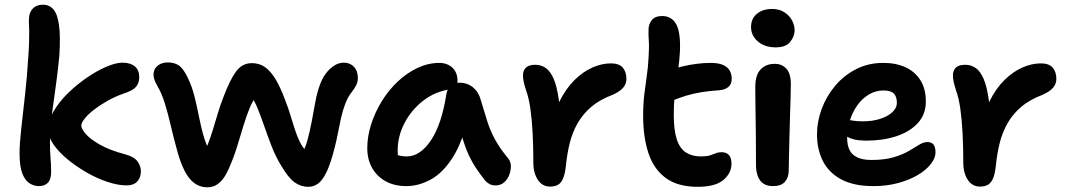

<svg xmlns="http://www.w3.org/2000/svg" viewBox="-20 -780 4530 815"><path d="M517 7Q482 7 437.5 -7.5Q393 -22 348.5 -47.5Q304 -73 267 -103.5Q230 -134 207 -167Q184 -200 184 -229Q184 -267 207.5 -307.5Q231 -348 268.5 -384.5Q306 -421 349 -450.5Q392 -480 432 -497Q472 -514 500 -514Q533 -514 552 -498.5Q571 -483 571 -452Q571 -427 557 -411Q543 -395 505 -383Q468 -370 435.5 -351.5Q403 -333 378 -313.5Q353 -294 339 -276Q325 -258 325 -247Q325 -234 343.5 -212Q362 -190 403 -166.5Q444 -143 511 -125Q549 -115 563.5 -95Q578 -75 578 -53Q578 -26 562.5 -9.5Q547 7 517 7ZM145 10Q125 10 106 -1.5Q87 -13 75 -43Q63 -73 63 -129Q63 -168 70 -232Q77 -296 86 -375Q95 -454 100 -537Q103 -578 103.5 -604Q104 -630 104 -647Q104 -664 103 -676Q102 -688 103 -701Q104 -728 119.5 -744Q135 -760 162 -760Q190 -760 207 -740Q224 -720 230.5 -673Q237 -626 232 -545Q227 -493 221.5 -450.5Q216 -408 211 -372Q206 -336 201.5 -304Q197 -272 194.5 -241Q192 -210 192 -177Q192 -138 194.5 -109.5Q197 -81 197 -50Q197 -19 183.5 -4.5Q170 10 145 10Z M860 15Q815 15 784 -23Q753 -61 730 -148Q715 -203 703.5 -252.5Q692 -302 679 -343.5Q666 -385 647 -417Q629 -448 632 -469.5Q635 -491 651.5 -503Q668 -515 693 -515Q719 -515 738 -503Q757 -491 776 -452Q795 -414 806 -369Q817 -324 826 -278Q835 -232 848 -190.5Q861 -149 883 -119L836 -117Q852 -141 863 -169.5Q874 -198 884 -230.5Q894 -263 904.5 -298.5Q915 -334 930 -372Q956 -441 982 -476.5Q1008 -512 1049 -512Q1081 -512 1105 -495Q1129 -478 1149.5 -444Q1170 -410 1189 -359Q1204 -321 1214.5 -285.5Q1225 -250 1235.5 -219.5Q1246 -189 1259.5 -165.5Q1273 -142 1294 -127L1256 -118Q1274 -145 1284.5 -183Q1295 -221 1303 -263.5Q1311 -306 1318.5 -347Q1326 -388 1338 -420Q1348 -448 1363.5 -468.5Q1379 -489 1398.5 -501.5Q1418 -514 1439 -514Q1456 -514 1469.5 -506.5Q1483 -499 1491 -484.5Q1499 -470 1499 -448Q1499 -432 1491.5 -417.5Q1484 -403 1472 -388Q1456 -367 1445.5 -339.5Q1435 -312 1428 -281Q1421 -250 1415 -218Q1409 -186 1401 -155Q1384 -87 1366.5 -50.5Q1349 -14 1330 -0.5Q1311 13 1289 13Q1257 13 1230.5 -6Q1204 -25 1174 -76Q1150 -115 1133 -159Q1116 -203 1101.5 -245Q1087 -287 1073 -321.5Q1059 -356 1041 -375L1072 -378Q1053 -354 1039 -319.5Q1025 -285 1012.5 -243.5Q1000 -202 986 -156.5Q972 -111 952 -66Q940 -38 926 -20Q912 -2 896 6.5Q880 15 860 15Z M1705 10Q1655 10 1618 -10Q1581 -30 1560 -66.5Q1539 -103 1539 -151Q1539 -201 1555.5 -252.5Q1572 -304 1601 -351Q1630 -398 1669 -434.5Q1708 -471 1753 -492Q1798 -513 1845 -513Q1878 -513 1900 -493Q1922 -473 1922 -436Q1922 -421 1913.5 -412.5Q1905 -404 1891 -401Q1825 -391 1775 -351.5Q1725 -312 1696.5 -256.5Q1668 -201 1668 -141Q1668 -120 1671.5 -102.5Q1675 -85 1686 -58L1623 -149Q1647 -130 1664.5 -123Q1682 -116 1707 -116Q1763 -116 1809 -184Q1855 -252 1875 -382Q1879 -404 1894 -416.5Q1909 -429 1930 -429Q1964 -429 1988 -409Q2012 -389 2020 -358Q2035 -308 2048 -266.5Q2061 -225 2081.5 -187.5Q2102 -150 2136 -109Q2148 -95 2148.5 -76Q2149 -57 2141.5 -37.5Q2134 -18 2119.5 -5.5Q2105 7 2084 7Q2067 7 2056.5 0.5Q2046 -6 2038 -15Q2017 -42 2000 -67.5Q1983 -93 1969 -123.5Q1955 -154 1943 -193.5Q1931 -233 1921 -286L1968 -289Q1944 -178 1902 -112Q1860 -46 1808.5 -18Q1757 10 1705 10Z M2314 12Q2293 12 2277.5 -0.5Q2262 -13 2253 -36Q2244 -59 2244 -88Q2244 -155 2241 -213Q2238 -271 2231.5 -317.5Q2225 -364 2213 -397Q2205 -422 2202.5 -435Q2200 -448 2200 -461Q2200 -481 2212.5 -493Q2225 -505 2252 -505Q2277 -505 2296.5 -491.5Q2316 -478 2330 -446Q2344 -414 2352 -357Q2360 -300 2362 -214L2312 -217Q2327 -293 2354.5 -348.5Q2382 -404 2418.5 -440Q2455 -476 2495 -493.5Q2535 -511 2573 -511Q2608 -511 2623.5 -493Q2639 -475 2639 -445Q2639 -424 2625 -407.5Q2611 -391 2579 -377Q2526 -357 2490.5 -327Q2455 -297 2432.5 -258Q2410 -219 2398.5 -173Q2387 -127 2382 -75Q2378 -40 2369.5 -21Q2361 -2 2347.5 5Q2334 12 2314 12Z M2942 13Q2857 13 2806 -24.5Q2755 -62 2732.5 -130Q2710 -198 2710 -288Q2710 -339 2715 -380Q2720 -421 2725.5 -458Q2731 -495 2733 -536Q2736 -579 2734 -606.5Q2732 -634 2733 -658Q2734 -679 2747.5 -695.5Q2761 -712 2790 -712Q2832 -712 2851 -676Q2870 -640 2866 -558Q2864 -525 2860 -495.5Q2856 -466 2851.5 -435.5Q2847 -405 2843.5 -370.5Q2840 -336 2840 -293Q2840 -227 2853 -188Q2866 -149 2892 -132.5Q2918 -116 2956 -116Q2980 -116 2994 -120.5Q3008 -125 3018.5 -129.5Q3029 -134 3043 -134Q3063 -134 3074 -122Q3085 -110 3085 -85Q3085 -45 3050.5 -16Q3016 13 2942 13ZM2829 -351Q2793 -336 2773 -351.5Q2753 -367 2753 -397Q2753 -423 2764 -444Q2775 -465 2818 -481Q2844 -490 2874.5 -497.5Q2905 -505 2936.5 -509Q2968 -513 2997 -513Q3029 -513 3048.5 -504.5Q3068 -496 3077 -481Q3086 -466 3086 -446Q3086 -423 3072 -411Q3058 -399 3034 -397Q2990 -394 2956.5 -388.5Q2923 -383 2893 -374Q2863 -365 2829 -351Z M3261 10Q3236 10 3220 -1Q3204 -12 3196.5 -33Q3189 -54 3189 -80Q3189 -149 3188.5 -197Q3188 -245 3187.5 -280.5Q3187 -316 3186.5 -347Q3186 -378 3186 -413Q3186 -440 3194 -461.5Q3202 -483 3221 -496Q3240 -509 3269 -509Q3299 -509 3317.5 -489Q3336 -469 3337 -427Q3337 -406 3336 -369.5Q3335 -333 3333.5 -288Q3332 -243 3331 -198.5Q3330 -154 3329 -116Q3328 -78 3328 -56Q3328 -27 3312 -8.5Q3296 10 3261 10ZM3273 -579Q3226 -579 3197 -604Q3168 -629 3168 -665Q3168 -701 3193 -721.5Q3218 -742 3257 -742Q3288 -742 3309.5 -728Q3331 -714 3342 -693.5Q3353 -673 3353 -651Q3353 -626 3334.5 -602.5Q3316 -579 3273 -579Z M3688 10Q3604 10 3551 -18.5Q3498 -47 3473 -96.5Q3448 -146 3448 -210Q3448 -263 3467.5 -316.5Q3487 -370 3524 -414.5Q3561 -459 3613 -486Q3665 -513 3730 -513Q3783 -513 3823.5 -494.5Q3864 -476 3887 -439.5Q3910 -403 3910 -349Q3910 -294 3875.5 -257Q3841 -220 3784 -201.5Q3727 -183 3657 -183Q3601 -183 3573.5 -201.5Q3546 -220 3546 -244Q3546 -258 3552.5 -264.5Q3559 -271 3574 -271Q3585 -271 3600.5 -268Q3616 -265 3644 -265Q3682 -265 3714.5 -275Q3747 -285 3767 -303Q3787 -321 3787 -344Q3787 -370 3774 -383Q3761 -396 3730 -396Q3697 -396 3668.5 -379Q3640 -362 3619.5 -333.5Q3599 -305 3587.5 -268.5Q3576 -232 3576 -193Q3576 -165 3585.5 -144.5Q3595 -124 3618 -112.5Q3641 -101 3679 -101Q3735 -101 3773.5 -112.5Q3812 -124 3837.5 -139Q3863 -154 3881.5 -165.5Q3900 -177 3917 -177Q3935 -177 3943 -166Q3951 -155 3951 -133Q3951 -109 3931 -83.5Q3911 -58 3875.5 -37Q3840 -16 3792 -3Q3744 10 3688 10Z M4139 12Q4118 12 4102.5 -0.5Q4087 -13 4078 -36Q4069 -59 4069 -88Q4069 -155 4066 -213Q4063 -271 4056.5 -317.5Q4050 -364 4038 -397Q4030 -422 4027.5 -435Q4025 -448 4025 -461Q4025 -481 4037.5 -493Q4050 -505 4077 -505Q4102 -505 4121.5 -491.5Q4141 -478 4155 -446Q4169 -414 4177 -357Q4185 -300 4187 -214L4137 -217Q4152 -293 4179.5 -348.5Q4207 -404 4243.5 -440Q4280 -476 4320 -493.5Q4360 -511 4398 -511Q4433 -511 4448.5 -493Q4464 -475 4464 -445Q4464 -424 4450 -407.5Q4436 -391 4404 -377Q4351 -357 4315.5 -327Q4280 -297 4257.5 -258Q4235 -219 4223.5 -173Q4212 -127 4207 -75Q4203 -40 4194.5 -21Q4186 -2 4172.5 5Q4159 12 4139 12Z"/></svg>

Font: Shantell Sans SemiBold
Style: Regular
Weight: 600
Designer: Stephen Nixon, Anya Danilova, Shantell Martin
Foundry: Arrow Type
Version: Version 1.011;[c5ecc13dd]